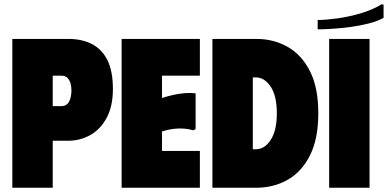

<svg xmlns="http://www.w3.org/2000/svg" viewBox="-20 -883 1824 903"><path d="M38 0V-700H301Q365 -700 412 -676Q459 -652 485 -600.5Q511 -549 511 -465Q511 -383 481.5 -328.5Q452 -274 404 -247.5Q356 -221 301 -221H228V0ZM228 -384H269Q287 -384 297 -394.5Q307 -405 311.5 -422Q316 -439 316 -457Q316 -476 311.5 -491.5Q307 -507 297 -517Q287 -527 269 -527H228Z M920 -700V-527H742V-422Q769 -431 796.5 -437Q824 -443 850.5 -445Q877 -447 900 -444V-276L889 -270Q870 -276 846.5 -278Q823 -280 797 -277Q771 -274 742 -265V-173H920V0H552V-700Z M1185 -700H979V0H1185Q1267 0 1333 -37.5Q1399 -75 1438 -152.5Q1477 -230 1477 -350Q1477 -471 1438 -548Q1399 -625 1333 -662.5Q1267 -700 1185 -700ZM1183 -181H1169V-519H1183Q1224 -519 1253 -475.5Q1282 -432 1282 -350Q1282 -270 1253.5 -225.5Q1225 -181 1183 -181Z M1528 -700H1718V0H1528ZM1775 -863 1784 -861V-799Q1755 -783 1713.5 -772.5Q1672 -762 1627 -756Q1582 -750 1541.5 -747.5Q1501 -745 1474 -745V-789Q1512 -789 1566.5 -796.5Q1621 -804 1677 -820.5Q1733 -837 1775 -863Z"/></svg>

Font: Phudu Light Black
Style: Regular
Weight: 900
Version: Version 1.005;gftools[0.9.23]